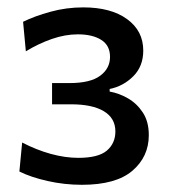

<svg xmlns="http://www.w3.org/2000/svg" viewBox="-20 -792 460 520"><path d="M202 -291.5Q154 -291.5 108.8 -301.8Q63.5 -312 32.5 -327.5L40 -406Q78.5 -386 117.5 -375.2Q156.5 -364.5 192 -364.5Q246.5 -364.5 269.5 -384.2Q292.5 -404 292.5 -436Q292.5 -472 261.2 -490.8Q230 -509.5 172.5 -509.5H121V-567H168Q224.5 -567 251.2 -586.8Q278 -606.5 278 -638Q278 -669 254.2 -684Q230.5 -699 191 -699Q156.5 -699 120.5 -686.5Q84.5 -674 50 -653L42.5 -733Q74 -748.5 116.8 -760.2Q159.5 -772 205.5 -772Q280.5 -772 324.2 -740.2Q368 -708.5 368 -655Q368 -612.5 341 -585.5Q314 -558.5 277 -551V-544Q302.5 -539.5 326.8 -525.5Q351 -511.5 367 -487Q383 -462.5 383 -426Q383 -367.5 338.5 -329.5Q294 -291.5 202 -291.5Z"/></svg>

Font: Heraclito Medium
Style: Regular
Weight: 500
Designer: Kostas Bartsokas (font) & Cristiano Sobral (main changes)
Foundry: Kostas Bartsokas (font) & Cristiano Sobral (main changes)
Version: Version 1.00;July 8, 2020;FontCreator 13.0.0.2655 64-bit